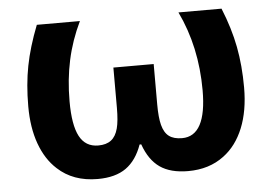

<svg xmlns="http://www.w3.org/2000/svg" viewBox="-44 -604 952 672"><g transform="rotate(-5 431.5 -268.0)"><path d="M132.8 -41Q94.2 -76.2 73.7 -133.1Q53.2 -189.9 53.2 -264.6Q53.2 -341.3 65.7 -405.8Q78.1 -470.2 107.9 -546.4H259.3Q228 -481.4 213.4 -413.8Q198.7 -346.2 198.7 -269.5Q198.7 -186 219.7 -146.5Q240.7 -106.9 285.6 -106.9Q314 -106.9 330.8 -119.9Q347.7 -132.8 355 -160.6Q361.8 -186.5 361.8 -232.4V-374H503.4V-232.4Q503.4 -186 510.3 -159.7Q517.6 -131.8 534.2 -119.4Q550.8 -106.9 580.1 -106.9Q666 -106.9 666 -267.6Q666 -420.4 605.5 -546.4H756.8Q786.1 -474.6 798.8 -408.2Q811.5 -341.8 811.5 -264.6Q811.5 -183.1 787.1 -123Q762.7 -63 717.3 -29.3Q665.5 9.8 591.3 9.8Q529.3 9.8 492.2 -16.1Q455.1 -42 435.5 -97.7H429.7Q410.6 -43.5 373.3 -16.8Q335.9 9.8 273.4 9.8Q187.5 9.8 132.8 -41Z"/></g></svg>

Font: Viking Open Sans
Style: Bold
Weight: 700
Foundry: Ascender Corporation
Version: Version 2.001